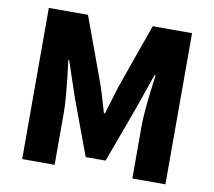

<svg xmlns="http://www.w3.org/2000/svg" viewBox="-81 -839 1039 932"><g transform="rotate(10 438.5 -372.5)"><path d="M86 0V-745H279L397 -423Q408 -391 418 -356.5Q428 -322 438 -288H443Q454 -322 464 -356.5Q474 -391 484 -423L598 -745H792V0H629V-255Q629 -292 633 -338Q637 -384 642.5 -430.5Q648 -477 653 -513H648L586 -335L486 -63H388L287 -335L227 -513H223Q228 -477 233 -430.5Q238 -384 242 -338Q246 -292 246 -255V0Z"/></g></svg>

Font: Source Han Sans CN Heavy
Style: Regular
Weight: 900
Designer: Ryoko NISHIZUKA 西塚涼子 (kana, bopomofo & ideographs); Paul D. Hunt (Latin, Greek & Cyrillic); Sandoll Communications 산돌커뮤니
Foundry: Adobe
Version: Version 2.000;hotconv 1.0.107;makeotfexe 2.5.65593